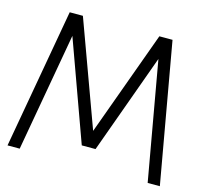

<svg xmlns="http://www.w3.org/2000/svg" viewBox="-102 -814 989 929"><g transform="rotate(15 393.0 -350.0)"><path d="M136 -700 12 0H73L178 -593L359 -93H428L609 -593L714 0H775L651 -700H585L394 -175L202 -700Z"/></g></svg>

Font: Unageo
Style: Light
Weight: 300
Designer: Richard Sepsi
Foundry: Richard Sepsi
Version: Version 2.000